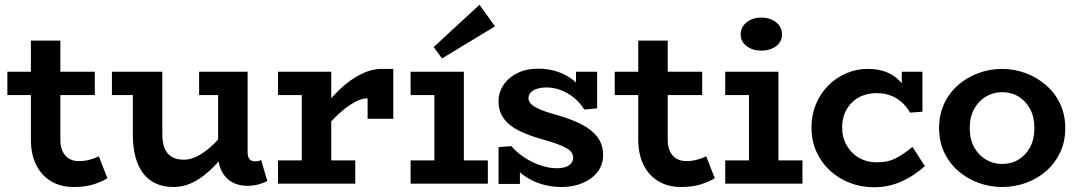

<svg xmlns="http://www.w3.org/2000/svg" viewBox="-20 -773 4537 808"><path d="M291 14Q235 14 194.5 -10.5Q154 -35 132 -79.5Q110 -124 110 -186V-602H234V-185Q234 -156 243.5 -136Q253 -116 270.5 -105.5Q288 -95 311 -95Q335 -95 356 -100.5Q377 -106 396 -115L432 -23Q408 -8 373 3Q338 14 291 14ZM11 -373V-471H379V-373Z M710 14Q669 14 637.5 0Q606 -14 584 -41.5Q562 -69 550.5 -110.5Q539 -152 539 -207V-471H663V-208Q663 -185 667.5 -165.5Q672 -146 682.5 -131.5Q693 -117 710.5 -109Q728 -101 755 -101Q778 -101 802.5 -112Q827 -123 852.5 -143Q878 -163 904 -193Q930 -223 957 -260V-163Q924 -120 894 -87Q864 -54 834 -31.5Q804 -9 773.5 2.5Q743 14 710 14ZM451 -373V-471H641V-373ZM1021 9Q985 9 957.5 -6Q930 -21 914 -50.5Q898 -80 898 -122V-471H1022V-133Q1022 -112 1030.5 -103Q1039 -94 1051 -94Q1061 -94 1067.5 -95.5Q1074 -97 1079 -100L1105 -11Q1092 -4 1069.5 2.5Q1047 9 1021 9ZM818 -373V-471H1006V-373Z M1331 -209V-305Q1367 -356 1409.5 -396.5Q1452 -437 1497.5 -460Q1543 -483 1586 -483H1635V-273H1527V-359Q1503 -360 1470.5 -342Q1438 -324 1402 -290.5Q1366 -257 1331 -209ZM1150 0V-98H1475V0ZM1250 -31V-471H1374V-31ZM1150 -373V-471H1366V-373Z M1808 -31V-471H1932V-31ZM1708 0V-98H2033V0ZM1708 -373V-471H1900V-373ZM1840 -527 1805 -575 1998 -753 2063 -662Z M2344 14Q2309 14 2276.5 6.5Q2244 -1 2215 -16Q2186 -31 2162 -53.5Q2138 -76 2120 -105L2168 -106V1H2078V-154L2132 -158Q2153 -133 2185 -111.5Q2217 -90 2253.5 -77.5Q2290 -65 2322 -65Q2344 -65 2359.5 -70Q2375 -75 2383.5 -85.5Q2392 -96 2392 -109Q2392 -121 2385.5 -131Q2379 -141 2364 -149.5Q2349 -158 2323.5 -167.5Q2298 -177 2261 -187Q2204 -203 2163 -223.5Q2122 -244 2100 -274.5Q2078 -305 2078 -347Q2078 -384 2099 -415.5Q2120 -447 2157.5 -465.5Q2195 -484 2245 -484Q2289 -484 2327.5 -471Q2366 -458 2397 -432Q2428 -406 2449 -367L2404 -365V-471H2493V-317L2439 -312Q2420 -342 2394.5 -362.5Q2369 -383 2339.5 -394Q2310 -405 2280 -405Q2258 -405 2240.5 -399.5Q2223 -394 2213.5 -384Q2204 -374 2204 -360Q2204 -349 2211.5 -339.5Q2219 -330 2234 -321.5Q2249 -313 2273 -304.5Q2297 -296 2330 -287Q2386 -271 2428.5 -249Q2471 -227 2494.5 -196Q2518 -165 2518 -120Q2518 -80 2495 -50Q2472 -20 2432.5 -3Q2393 14 2344 14Z M2847 14Q2791 14 2750.5 -10.5Q2710 -35 2688 -79.5Q2666 -124 2666 -186V-602H2790V-185Q2790 -156 2799.5 -136Q2809 -116 2826.5 -105.5Q2844 -95 2867 -95Q2891 -95 2912 -100.5Q2933 -106 2952 -115L2988 -23Q2964 -8 2929 3Q2894 14 2847 14ZM2567 -373V-471H2935V-373Z M3132 -31V-471H3256V-31ZM3032 0V-98H3357V0ZM3032 -373V-471H3224V-373ZM3183 -560Q3147 -560 3122 -579Q3097 -598 3097 -628Q3097 -659 3122 -679Q3147 -699 3183 -699Q3222 -699 3246.5 -679Q3271 -659 3271 -628Q3271 -598 3246.5 -579Q3222 -560 3183 -560Z M3657 15Q3605 15 3557.5 -3Q3510 -21 3473.5 -54.5Q3437 -88 3416 -134Q3395 -180 3395 -236Q3395 -289 3413.5 -334Q3432 -379 3465 -412.5Q3498 -446 3541 -464.5Q3584 -483 3631 -483Q3678 -483 3711 -469.5Q3744 -456 3768 -430.5Q3792 -405 3812 -369L3775 -376V-471H3862V-303L3810 -299Q3794 -326 3773.5 -344Q3753 -362 3727 -371.5Q3701 -381 3669 -381Q3638 -381 3611.5 -371Q3585 -361 3565.5 -342Q3546 -323 3535 -296.5Q3524 -270 3524 -238Q3524 -194 3543.5 -160.5Q3563 -127 3595.5 -108.5Q3628 -90 3667 -90Q3715 -89 3750.5 -107.5Q3786 -126 3820 -155L3872 -74Q3830 -35 3775.5 -10Q3721 15 3657 15Z M4197 14Q4146 14 4098 -3.5Q4050 -21 4012.5 -53.5Q3975 -86 3953.5 -131.5Q3932 -177 3932 -234Q3932 -291 3953.5 -337Q3975 -383 4012.5 -415.5Q4050 -448 4098 -465.5Q4146 -483 4197 -483Q4248 -483 4295.5 -465.5Q4343 -448 4381 -415.5Q4419 -383 4441 -337Q4463 -291 4463 -234Q4463 -177 4441.5 -131.5Q4420 -86 4383 -53.5Q4346 -21 4298 -3.5Q4250 14 4197 14ZM4197 -83Q4236 -83 4266.5 -101.5Q4297 -120 4315 -153.5Q4333 -187 4333 -234Q4333 -281 4315 -314.5Q4297 -348 4266.5 -366.5Q4236 -385 4197 -385Q4160 -385 4129 -366.5Q4098 -348 4079.5 -314.5Q4061 -281 4061 -234Q4061 -187 4079.5 -153.5Q4098 -120 4129 -101.5Q4160 -83 4197 -83Z"/></svg>

Font: BioRhyme
Style: Bold
Weight: 700
Designer: Aoife Mooney
Foundry: Aoife Mooney Type
Version: Version 1.600;gftools[0.9.33]